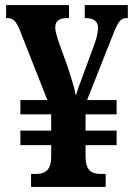

<svg xmlns="http://www.w3.org/2000/svg" viewBox="-20 -734 529 754"><path d="M102 0H395V-51H375C336 -51 316 -68 316 -120V-164H438V-221H316V-285H438V-341H322L419 -586C443 -648 452 -663 478 -663H482V-714H313V-663H316C346 -663 365 -651 365 -625C365 -602 356 -572 344 -542L304 -433C293 -405 284 -379 278 -359C273 -386 261 -425 247 -468L212 -565C204 -589 197 -610 197 -626C197 -653 213 -663 245 -663H251V-714H4V-663H9C33 -663 44 -650 60 -610L166 -341H60V-285H181V-221H60V-164H181V-118C181 -70 161 -51 122 -51H102Z"/></svg>

Font: Noto Serif Sinhala Condensed
Style: Bold
Weight: 700
Width: 3
Designer: Jelle Bosma - Monotype Design Team
Foundry: Monotype Imaging Inc.
Version: Version 2.007